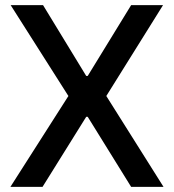

<svg xmlns="http://www.w3.org/2000/svg" viewBox="-20 -727 677 747"><path d="M315.4 -431.6H321.3L490.2 -707H614.3L393.6 -353.5L616.2 0H490.2L321.3 -272.5H315.4L145.5 0H20.5L246.1 -353.5L21.5 -707H147.5Z"/></svg>

Font: Pretendard Std Medium
Style: Regular
Weight: 500
Designer: Base glyphs from Inter by Rasmus Andersson; Hangeul glyphs from Noto Sans CJK(Source Han Sans) by Jang Soo-young and Kan
Foundry: Kil Hyung-jin
Version: Version 1.309